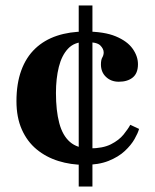

<svg xmlns="http://www.w3.org/2000/svg" viewBox="-20 -680 566 700"><path d="M288 -79Q238 -79 193 -93Q148 -107 113.5 -135.5Q79 -164 59.5 -208Q40 -252 40 -311Q40 -375 57.5 -423Q75 -471 108 -502.5Q141 -534 187.5 -549.5Q234 -565 291 -565Q360 -565 402 -547.5Q444 -530 463.5 -502.5Q483 -475 483 -446Q483 -413 464 -397.5Q445 -382 413 -382Q385 -382 366.5 -399.5Q348 -417 348 -445Q348 -462 353 -470.5Q358 -479 358 -489Q358 -502 345.5 -514.5Q333 -527 290 -527Q251 -527 228 -502.5Q205 -478 194.5 -436Q184 -394 184 -341Q184 -277 196 -231.5Q208 -186 235 -162.5Q262 -139 307 -139Q355 -139 384.5 -154Q414 -169 430.5 -189.5Q447 -210 455 -225L487 -210Q483 -195 470.5 -173Q458 -151 435 -129.5Q412 -108 376 -93.5Q340 -79 288 -79ZM267 0V-660H317V0Z"/></svg>

Font: Frank Ruhl Libre SemiBold
Style: Regular
Weight: 600
Designer: Yanek Iontef
Foundry: Fontef
Version: Version 6.003;gftools[0.9.30]